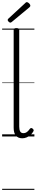

<svg xmlns="http://www.w3.org/2000/svg" viewBox="-20 -1278 342 1798"><path d="M189 17Q150 17 129 -7.5Q108 -32 108 -81V-996Q108 -1006 114 -1010.5Q120 -1015 133 -1015Q147 -1015 153.5 -1010.5Q160 -1006 160 -996V-93Q160 -63 169 -47Q178 -31 199 -31Q210 -31 220 -35Q230 -39 240 -48.5Q250 -58 260 -72Q266 -79 272.5 -79Q279 -79 286 -73Q292 -68 294.5 -61.5Q297 -55 293 -49Q282 -28 265 -13.5Q248 1 228.5 9Q209 17 189 17ZM77 -1066Q70 -1066 61 -1074.5Q52 -1083 52 -1090Q52 -1093 53 -1096Q54 -1099 58 -1103L216 -1249Q220 -1253 223 -1255.5Q226 -1258 230 -1258Q237 -1258 245 -1252.5Q253 -1247 258.5 -1239.5Q264 -1232 264 -1225Q264 -1221 262.5 -1218Q261 -1215 256 -1210L91 -1073Q86 -1070 83.5 -1068Q81 -1066 77 -1066ZM0 490H302V500H0ZM0 -20H302V0H0ZM0 -505H302V-500H0ZM0 -1010H302V-1000H0Z"/></svg>

Font: Playwrite NG Modern Guides
Style: Regular
Weight: 400
Designer: Veronika Burian, José Scaglione
Foundry: TypeTogether
Version: Version 1.003